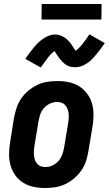

<svg xmlns="http://www.w3.org/2000/svg" viewBox="-20 -934 545 962"><path d="M206 8Q176 8 147.5 2Q119 -4 95.5 -19Q72 -34 56 -56.5Q40 -79 32.5 -106.5Q25 -134 25.5 -164Q26 -194 31 -223L50 -343Q55 -368 63 -393Q71 -418 86 -440Q101 -462 122 -479.5Q143 -497 167 -508.5Q191 -520 216.5 -524Q242 -528 267 -528Q297 -528 325.5 -522Q354 -516 377.5 -501Q401 -486 417.5 -463.5Q434 -441 441.5 -413.5Q449 -386 448.5 -356Q448 -326 443 -297L423 -177Q419 -152 411 -127Q403 -102 387.5 -80Q372 -58 351.5 -40.5Q331 -23 307 -11.5Q283 0 257 4Q231 8 206 8ZM208 -97Q226 -97 243 -105Q260 -113 272.5 -127Q285 -141 291.5 -158.5Q298 -176 301 -194L321 -314Q323 -326 324 -338.5Q325 -351 324 -363Q323 -375 319 -386Q315 -397 307.5 -406Q300 -415 289 -419Q278 -423 266 -423Q248 -423 230.5 -415Q213 -407 200.5 -393Q188 -379 182 -361.5Q176 -344 173 -326L153 -206Q151 -194 150 -181.5Q149 -169 150 -157Q151 -145 154.5 -134Q158 -123 165.5 -114Q173 -105 184.5 -101Q196 -97 208 -97ZM184 -596 107 -639Q119 -657 130 -671.5Q141 -686 151 -698Q161 -710 171.5 -720Q182 -730 195.5 -739.5Q209 -749 224.5 -755Q240 -761 256 -761Q265 -761 273.5 -759Q282 -757 291 -753Q300 -749 306 -744.5Q312 -740 319 -733.5Q326 -727 331.5 -720Q337 -713 341 -706.5Q345 -700 350 -692.5Q355 -685 359 -679Q375 -691 391 -710.5Q407 -730 428 -762L505 -718Q493 -701 482 -686Q471 -671 461 -659.5Q451 -648 441 -637.5Q431 -627 417 -617.5Q403 -608 388 -602.5Q373 -597 357 -597Q348 -597 339 -598.5Q330 -600 321 -604Q312 -608 306 -612.5Q300 -617 293 -624Q286 -631 280.5 -638Q275 -645 271 -651Q267 -657 261.5 -665.5Q256 -674 253 -678Q237 -667 221.5 -647Q206 -627 184 -596ZM188 -836 189 -914H489L488 -836Z"/></svg>

Font: Iosevka Curly Extrabold
Style: Italic
Weight: 800
Italic angle: -9°
Monospace: yes
Designer: Belleve Invis
Foundry: Belleve Invis
Version: Version 22.1.2; ttfautohint (v1.8.4)